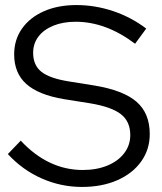

<svg xmlns="http://www.w3.org/2000/svg" viewBox="-20 -729 640 759"><path d="M304 10Q221 10 145 -23.5Q69 -57 11 -120L62 -173Q116 -115 177.5 -86Q239 -57 307 -57Q362 -57 404.5 -74.5Q447 -92 471 -123.5Q495 -155 495 -195Q495 -249 457.5 -278Q420 -307 334 -321L233 -337Q132 -354 84 -397Q36 -440 36 -514Q36 -572 67 -616Q98 -660 153.5 -684.5Q209 -709 282 -709Q356 -709 427.5 -685Q499 -661 558 -616L514 -556Q399 -643 279 -643Q229 -643 191 -627.5Q153 -612 132 -584.5Q111 -557 111 -520Q111 -471 144 -445Q177 -419 253 -407L353 -391Q468 -372 520 -326.5Q572 -281 572 -199Q572 -138 538 -90.5Q504 -43 443.5 -16.5Q383 10 304 10Z"/></svg>

Font: Red Hat Display
Style: Regular
Weight: 300
Designer: Pentagram, MCKL
Foundry: Pentagram, MCKL
Version: Version 1.023